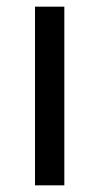

<svg xmlns="http://www.w3.org/2000/svg" viewBox="-20 -556 298 576"><path d="M173 0H85V-536H173Z"/></svg>

Font: Noto Sans Cherokee
Style: Regular
Weight: 400
Designer: Monotype Design Team
Foundry: Monotype Imaging Inc.
Version: Version 2.001